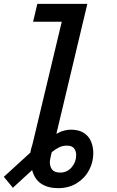

<svg xmlns="http://www.w3.org/2000/svg" viewBox="-28 -793 608 998"><path d="M274 185Q222 185 187 162.5Q152 140 139 91L39 183L-8 126L130 0Q131 -9 134.5 -22Q138 -35 141 -44L293 -680H144L166 -773H426L265 -97Q285 -109 304.5 -114Q324 -119 340 -119Q382 -119 408 -102Q434 -85 445.5 -57Q457 -29 457 3Q457 50 435 91.5Q413 133 371.5 159Q330 185 274 185ZM285 104Q321 104 344.5 76.5Q368 49 368 14Q368 -8 357 -22Q346 -36 319 -36Q297 -36 279 -27Q261 -18 241 -2Q235 23 233 33Q231 43 231 49Q231 73 243 88.5Q255 104 285 104Z"/></svg>

Font: Ubuntu Sans Mono Medium
Style: Italic
Weight: 500
Italic angle: -13.5°
Monospace: yes
Designer: Dalton Maag Ltd
Foundry: Dalton Maag Ltd
Version: Version 1.006